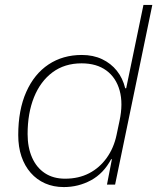

<svg xmlns="http://www.w3.org/2000/svg" viewBox="-20 -749 638 779"><path d="M239 10Q197 10 163 -5Q129 -20 104.5 -48Q80 -76 67 -114.5Q54 -153 54 -201Q54 -303 86.5 -376Q119 -449 177 -487.5Q235 -526 312 -526Q358 -526 394 -509Q430 -492 454 -462Q478 -432 488 -391H492L562 -729H598L447 0H414L434 -103H431Q400 -45 349 -17.5Q298 10 239 10ZM244 -24Q299 -24 341.5 -46Q384 -68 413 -108.5Q442 -149 453 -202L465 -259Q480 -329 465.5 -381.5Q451 -434 411.5 -463Q372 -492 311 -492Q242 -492 193 -455.5Q144 -419 118 -354.5Q92 -290 92 -205Q92 -151 110 -110Q128 -69 162 -46.5Q196 -24 244 -24Z"/></svg>

Font: Mona Sans ExtraLight
Style: Italic
Weight: 200
Italic angle: -11.6951°
Designer: Deni Anggara
Foundry: GitHub
Version: Version 2.000